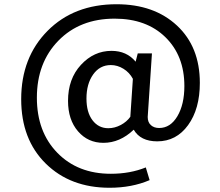

<svg xmlns="http://www.w3.org/2000/svg" viewBox="-20 -724 1040 906"><path d="M468 -50Q395 -50 348 -104.5Q301 -159 301 -248Q301 -352 362 -418Q423 -484 506 -484Q578 -484 620 -433L630 -472H697L677 -172Q677 -147 692 -133.5Q707 -120 731 -120Q784 -120 817 -175.5Q850 -231 850 -318Q850 -461 760.5 -548.5Q671 -636 521 -636Q357 -636 255.5 -532Q154 -428 154 -263Q154 -102 250.5 -3Q347 96 503 96Q594 96 668 66L686 126Q602 162 497 162Q312 162 196 48Q80 -66 80 -256Q80 -453 204.5 -578.5Q329 -704 530 -704Q707 -704 815 -603.5Q923 -503 923 -333Q923 -210 867.5 -133.5Q812 -57 722 -57Q643 -57 611 -112Q546 -50 468 -50ZM388 -259Q388 -194 416.5 -156.5Q445 -119 491 -119Q521 -119 549.5 -134Q578 -149 595 -173L607 -352Q591 -382 562.5 -399.5Q534 -417 503 -417Q451 -417 419.5 -372.5Q388 -328 388 -259Z"/></svg>

Font: Cantarell
Style: Regular
Weight: 400
Designer: Dave Crossland, Nikolaus Waxweiler, Florian Fecher, Jacques Le Bailly, Eben Sorkin, Alexei Vanyashin, Alexios Zavras, Em
Version: Version 0.303